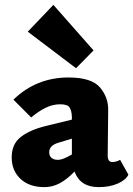

<svg xmlns="http://www.w3.org/2000/svg" viewBox="-20 -758 547 788"><path d="M507 -41Q496 -19 463 -4.5Q430 10 385 10Q309 10 286 -54Q254 -21 224.5 -5.5Q195 10 162 10Q100 10 64 -24Q28 -58 28 -112Q28 -167 65.5 -196Q103 -225 168 -241L275 -267V-279Q274 -304 265.5 -317Q257 -330 227 -330Q197 -330 168 -316Q139 -302 108 -276L35 -349Q129 -440 261 -440Q356 -440 390.5 -399Q425 -358 424 -306L422 -120Q422 -93 441 -93Q457 -93 473 -102ZM275 -124V-137V-189L219 -172Q182 -161 182 -133Q182 -118 191.5 -110Q201 -102 217 -102Q229 -102 242.5 -107.5Q256 -113 275 -124ZM94 -628 199 -738 364 -551 292 -478Z"/></svg>

Font: Ysabeau Heavy
Style: Regular
Weight: 800
Designer: Christian Thalmann (Catharsis Fonts)
Version: Version 0.003